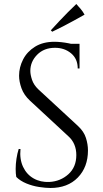

<svg xmlns="http://www.w3.org/2000/svg" viewBox="-20 -922 515 956"><path d="M251 -714Q267 -714 285.5 -712Q304 -710 321.5 -706.5Q339 -703 353.5 -699.5Q368 -696 376 -692V-581H367Q367 -629 334 -656.5Q301 -684 254 -684Q199 -684 165 -649.5Q131 -615 131 -569Q131 -550 139.5 -524.5Q148 -499 171 -477L368 -295Q398 -267 408 -235Q418 -203 418 -173Q418 -90 367.5 -38Q317 14 231 14Q207 14 174.5 9Q142 4 111.5 -8.5Q81 -21 61 -41Q58 -57 58 -81Q58 -105 62 -131.5Q66 -158 73 -180H82Q77 -129 95 -91Q113 -53 147.5 -33.5Q182 -14 226 -16Q281 -19 320.5 -54.5Q360 -90 360 -150Q360 -179 350 -202.5Q340 -226 321 -243L129 -421Q99 -449 87 -482.5Q75 -516 75 -545Q75 -587 95 -626Q115 -665 154.5 -689.5Q194 -714 251 -714ZM376 -704V-683H300V-704ZM233 -771Q254 -794 275 -816.5Q296 -839 317.5 -860.5Q339 -882 360 -902Q371 -890 382 -877Q393 -864 401 -849Q374 -834 347 -819Q320 -804 293.5 -790.5Q267 -777 240 -764Z"/></svg>

Font: Cinzel
Style: Regular
Weight: 400
Designer: Natanael Gama
Version: Version 2.000